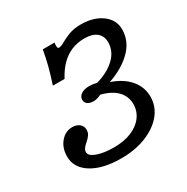

<svg xmlns="http://www.w3.org/2000/svg" viewBox="-140 -703 813 836"><g transform="rotate(-30 266.5 -285.0)"><path d="M237.1 11.3Q145.2 11.3 90.3 -22.6Q35.5 -56.5 35.5 -113.7Q35.5 -156.5 59.7 -185.1Q83.9 -213.7 118.5 -213.7Q140.3 -213.7 154 -202.4Q167.7 -191.1 167.7 -172.6Q167.7 -158.1 160.1 -147.2Q152.4 -136.3 141.9 -127.4Q131.5 -118.5 123.8 -109.3Q116.1 -100 116.1 -88.7Q116.1 -70.2 149.2 -58.1Q182.3 -46 233.9 -46Q283.1 -46 320.6 -61.3Q358.1 -76.6 379 -104.4Q400 -132.3 400 -167.7Q400 -206.5 373.4 -234.3Q346.8 -262.1 295.2 -275Q274.2 -264.5 256.5 -264.5Q237.9 -264.5 227 -272.6Q216.1 -280.6 216.1 -294.4Q216.1 -311.3 231.5 -321.4Q246.8 -331.5 271.8 -331.5Q279.8 -331.5 289.5 -330.2Q299.2 -329 309.7 -326.6Q366.1 -341.9 402.8 -375.8Q439.5 -409.7 439.5 -456.5Q439.5 -486.3 419 -504Q398.4 -521.8 356.5 -521.8Q321.8 -521.8 291.9 -509.3Q262.1 -496.8 237.9 -472.2Q213.7 -447.6 195.2 -412.1H136.3Q143.5 -434.7 150 -455.6Q156.5 -476.6 161.3 -496Q166.1 -515.3 170.2 -533.9Q174.2 -552.4 177.4 -571H236.3Q233.9 -555.6 235.5 -548.8Q237.1 -541.9 242.7 -541.9Q253.2 -541.9 270.2 -552Q287.1 -562.1 312.9 -572.2Q338.7 -582.3 374.2 -582.3Q438.7 -582.3 479.4 -552Q520.2 -521.8 520.2 -474.2Q520.2 -415.3 476.6 -371.4Q433.1 -327.4 358.9 -301.6Q417.7 -281.5 449.2 -244Q480.6 -206.5 480.6 -158.9Q480.6 -109.7 449.2 -71.4Q417.7 -33.1 362.5 -10.9Q307.3 11.3 237.1 11.3Z"/></g></svg>

Font: Playfair 5pt SemiExpanded Light
Style: Italic
Weight: 300
Width: 6
Italic angle: -15.6°
Designer: Claus Eggers Sørensen
Foundry: Claus Eggers Sørensen
Version: Version 2.203